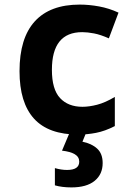

<svg xmlns="http://www.w3.org/2000/svg" viewBox="-20 -576 603 836"><path d="M321 10Q191 10 128 -59.5Q65 -129 65 -266Q65 -410 131.5 -483Q198 -556 327 -556Q368 -556 411.5 -548Q455 -540 496 -521L454 -409Q418 -425 389.5 -430.5Q361 -436 338 -436Q206 -436 206 -272Q206 -187 241.5 -149Q277 -111 339 -111Q368 -111 403 -120Q438 -129 480 -154V-27Q437 -5 398 2.5Q359 10 321 10ZM291 240Q250 240 219 231V156Q247 164 272 164Q325 164 325 128Q325 107 305.5 95.5Q286 84 250 80L285 -3H357L339 41Q379 49 403 71Q427 93 427 134Q427 183 392 211.5Q357 240 291 240Z"/></svg>

Font: Noto Sans Mono SemiCondensed
Style: Bold
Weight: 700
Width: 4
Designer: Monotype Design Team
Foundry: Monotype Imaging Inc.
Version: Version 2.014